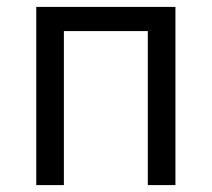

<svg xmlns="http://www.w3.org/2000/svg" viewBox="-20 -536 613 556"><path d="M85 0V-516H488V0H408V-446H165V0Z"/></svg>

Font: Aneliza
Style: Regular
Weight: 400
Designer: Mike Abbink, Paul van der Laan, Pieter van Rosmalen
Foundry: Bold Monday
Version: Version 3.0